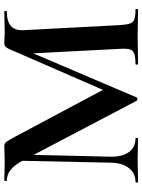

<svg xmlns="http://www.w3.org/2000/svg" viewBox="96 -761 665 897"><g transform="rotate(-90 428.5 -312.5)"><path d="M117 -127 127 -602 156 -600 145 -127Q144 -74 166.5 -43Q189 -12 230 -12Q233 -12 233 -6Q233 0 230 0Q208 0 185 -1Q162 -2 133 -2Q101 -2 75 -1Q49 0 27 0Q24 0 24 -6Q24 -12 27 -12Q68 -12 92 -43Q116 -74 117 -127ZM833 -12Q835 -12 835 -6Q835 0 833 0Q807 0 774 -1Q741 -2 705 -2Q668 -2 636 -1Q604 0 578 0Q575 0 575 -6Q575 -12 578 -12Q625 -12 638.5 -25Q652 -38 649 -81L626 -525L677 -605L422 -7Q421 -3 414.5 -3Q408 -3 406 -7L125 -542Q87 -613 34 -613Q31 -613 31 -619Q31 -625 34 -625Q55 -625 78 -624Q101 -623 117 -623Q143 -623 162.5 -624Q182 -625 193 -625Q207 -625 214.5 -615Q222 -605 239 -573L463 -153L413 -63L647 -600Q653 -614 659.5 -619.5Q666 -625 677 -625Q687 -625 698 -624Q709 -623 724 -623Q756 -623 778.5 -624Q801 -625 823 -625Q826 -625 826 -619Q826 -613 823 -613Q777 -613 755.5 -594Q734 -575 736 -535L760 -81Q762 -52 767.5 -37Q773 -22 788 -17Q803 -12 833 -12Z"/></g></svg>

Font: Cormorant Garamond Light
Style: Regular
Weight: 300
Designer: Christian Thalmann (Catharsis Fonts)
Foundry: Catharsis Fonts
Version: Version 4.001